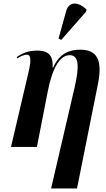

<svg xmlns="http://www.w3.org/2000/svg" viewBox="-20 -828 595 1082"><path d="M325 -603 465 -762 468 -774C423 -818 369 -823 353 -766L310 -611ZM268 234H414L532 -355C559 -490 527 -548 432 -548C369 -548 314 -525 280 -448H276C283 -528 237 -543 189 -543C140 -543 104 -527 75 -507L77 -499C99 -513 119 -520 130 -520C149 -520 161 -505 140 -418L42 0H188L249 -312C274 -441 316 -517 372 -517C421 -517 431 -467 400 -333Z"/></svg>

Font: Noto Serif Display Condensed
Style: Bold Italic
Weight: 700
Width: 3
Italic angle: -12°
Designer: Monotype Design Team
Foundry: Monotype Imaging Inc.
Version: Version 2.009